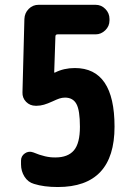

<svg xmlns="http://www.w3.org/2000/svg" viewBox="-20 -750 540 780"><path d="M284.2 -473.6Q445.3 -473.6 445.3 -235.4Q445.3 9.8 214.8 9.8Q158.2 9.8 118.2 -2.9Q93.8 -9.8 79.6 -32.2Q65.4 -54.7 65.4 -82V-97.7Q65.4 -116.2 81.1 -127Q96.7 -137.7 115.2 -130.9Q166 -109.4 205.1 -110.4Q255.9 -110.4 280.3 -139.2Q304.7 -168 304.7 -234.9Q304.7 -301.8 290.5 -327.6Q276.4 -353.5 244.1 -353.5Q232.4 -353.5 220.7 -349.6Q211.9 -346.7 192.9 -337.9Q173.8 -329.1 158.7 -324.7Q143.6 -320.3 128.9 -320.3H125Q101.6 -320.3 85.9 -336.4Q70.3 -352.5 71.3 -375L79.1 -672.9Q80.1 -697.3 96.7 -713.9Q113.3 -730.5 136.7 -730.5H368.2Q391.6 -730.5 408.2 -713.4Q424.8 -696.3 424.8 -672.9V-667Q424.8 -643.6 407.7 -627Q390.6 -610.4 368.2 -610.4H213.9Q205.1 -610.4 205.1 -601.6L200.2 -456.1Q200.2 -455.1 201.2 -455.1H203.1Q239.3 -473.6 284.2 -473.6Z"/></svg>

Font: Rounded Mgen+ 1m bold
Style: Bold
Weight: 700
Designer: [Source Han Sans]
Ryoko NISHIZUKA  (kana & ideographs); Paul D. Hunt (Latin, Greek & Cyrillic); Wenlong ZHANG  (bopomofo
Version: Version 1.059.20150602